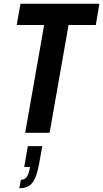

<svg xmlns="http://www.w3.org/2000/svg" viewBox="-20 -707 549 1022"><path d="M114 0 215 -574H69L89 -687H509L490 -574H345L244 0ZM83 295 91 250Q112 250 122.5 235Q133 220 140 182H109L128 71H205L188 166Q179 214 166.5 242Q154 270 134 282.5Q114 295 83 295Z"/></svg>

Font: Archivo ExtraCondensed
Style: Bold Italic
Weight: 700
Width: 2
Italic angle: -10°
Designer: Hector Gatti
Foundry: Omnibus-Type
Version: Version 2.001